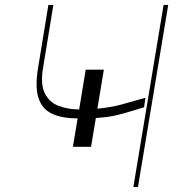

<svg xmlns="http://www.w3.org/2000/svg" viewBox="-20 -747 715 767"><path d="M394.9 -468.8 369 -312.9Q420.5 -317.5 463.4 -329Q506.4 -340.6 561.1 -356.5L555.4 -318.2Q542.6 -314.6 531.6 -311.3Q520.6 -307.9 510.3 -304.7Q474.8 -293.7 443.5 -286.2Q412.3 -278.8 362.9 -275.6L343.8 -160.5H271.3L290.1 -274.1Q228 -274.1 188.4 -292.4Q148.8 -310.7 134.1 -354.6Q119.3 -398.4 132.1 -475.9L173.3 -727.3H193.2L152 -475.9Q141 -410.5 158.9 -374.5Q176.8 -338.4 213.8 -324.2Q250.7 -310 296.2 -309.7L322.4 -468.8ZM633.5 -727.3H652L531.2 0H512.8Z"/></svg>

Font: Inter UI Thin
Style: Italic
Weight: 100
Italic angle: -9.39999°
Designer: Rasmus Andersson
Foundry: rsms
Version: 3.2;8d6f07862